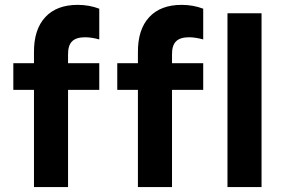

<svg xmlns="http://www.w3.org/2000/svg" viewBox="-20 -761 1143 781"><path d="M34.2 -503.9H118.2V-548.8Q117.7 -641.1 164.1 -691.2Q210.4 -741.2 295.9 -741.2Q342.8 -741.2 383.8 -725.6V-600.6Q351.6 -609.4 326.2 -609.4Q289.6 -609.4 272.9 -592.5Q256.3 -575.7 256.8 -539.1V-503.9H383.8V-395.5H256.8V0H118.2V-395.5H34.2ZM457 -503.9H541V-548.8Q540.5 -641.1 586.9 -691.2Q633.3 -741.2 718.8 -741.2Q765.6 -741.2 806.6 -725.6V-600.6Q774.4 -609.4 749 -609.4Q712.4 -609.4 695.8 -592.5Q679.2 -575.7 679.7 -539.1V-503.9H806.6V-395.5H679.7V0H541V-395.5H457ZM905.3 -707H1043.9V0H905.3Z"/></svg>

Font: Wanted Sans
Style: Bold
Weight: 700
Designer: Original Design by Kil Hyung-jin and Kang Hanbin, Wanted Lab, Inc; Hangeul from Source Han Sans by Jang Soo-young and Ka
Foundry: Wanted Lab, Inc.
Version: Version 1.000